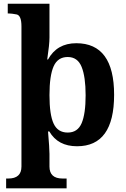

<svg xmlns="http://www.w3.org/2000/svg" viewBox="-20 -780 685 1040"><path d="M248 -264.6Q248 -158.7 270.5 -110.4Q293 -62 346.7 -62Q400.4 -62 422.1 -112.5Q443.8 -163.1 443.8 -263.7Q443.8 -364.3 422.1 -417.7Q400.4 -471.2 346.7 -471.2Q293 -471.2 270.5 -420.7Q248 -370.1 248 -264.6ZM248 122.1Q248 187 318.8 187H340.8V240.2H13.2V187H24.9Q96.2 187 96.2 122.1V-637.2Q96.2 -696.8 69.6 -701.9Q43 -707 28.8 -707H22V-759.8H248V-576.2Q248 -540 235.8 -458H240.2Q288.6 -545.9 393.1 -545.9Q598.1 -545.9 598.1 -266.6Q598.1 12.7 397 12.2Q293.9 12.2 247.1 -67.9H240.2Q248 23.9 248 53.2Z"/></svg>

Font: DroidSerif-Bold
Style: Bold
Weight: 700
Foundry: Ascender Corporation
Version: Version 1.00 build 112